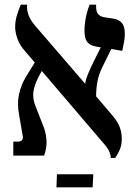

<svg xmlns="http://www.w3.org/2000/svg" viewBox="-20 -667 583 823"><path d="M37 0V-60H56Q83 -60 77 -87L62 -174Q53 -220 61 -260.5Q69 -301 92 -339L129 -399L88 -447Q65 -472 55 -500Q45 -528 45 -551Q45 -576 52 -599.5Q59 -623 69 -647H96V-636Q96 -618 104 -598Q112 -578 133 -554L345 -308Q347 -325 358 -351.5Q369 -378 380 -400L412 -464L394 -467Q365 -472 353.5 -487.5Q342 -503 342 -538Q342 -559 347 -587Q352 -615 364 -647H392V-636Q392 -599 427 -593L467 -587Q490 -583 502.5 -568.5Q515 -554 515 -522Q515 -505 512 -489Q509 -473 504 -449L457 -457L420 -382Q403 -348 397.5 -317Q392 -286 392 -254L462 -172Q484 -146 493 -122.5Q502 -99 502 -72Q502 -46 494 -27Q486 -8 474 10H455Q454 -6 446 -22Q438 -38 415 -63L159 -363L145 -337Q127 -302 123 -272Q119 -242 135 -205L163 -133Q176 -104 179 -69.5Q182 -35 169 0ZM222 136 224 80H380L377 136Z"/></svg>

Font: Noto Serif Hebrew SemiCondensed SemiBold
Style: Regular
Weight: 600
Width: 4
Designer: Monotype Design Team
Foundry: Monotype Imaging Inc.
Version: Version 2.004; ttfautohint (v1.8.4.7-5d5b)